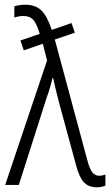

<svg xmlns="http://www.w3.org/2000/svg" viewBox="-20 -786 468 816"><path d="M180 -529 162 -600 81 -572 67 -614 149 -642Q136 -685 121.5 -701.5Q107 -718 80 -718Q58 -718 41 -711V-759Q62 -766 88 -766Q131 -766 156 -741.5Q181 -717 200 -659L284 -688L298 -647L213 -618L352 -102Q361 -68 372.5 -53.5Q384 -39 402 -39Q413 -39 428 -44V3Q411 10 391 10Q356 10 336 -12Q316 -34 303 -85L232 -346L222 -385Q211 -429 206 -454H203Q195 -417 178 -370L60 0H2Z"/></svg>

Font: Noto Sans Display Light Narrow
Style: Regular
Weight: 300
Width: 4
Designer: Monotype Design team
Foundry: Monotype Imaging Inc.
Version: Version 1.000